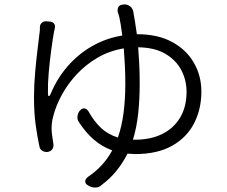

<svg xmlns="http://www.w3.org/2000/svg" viewBox="-20 -810 1040 881"><path d="M549 -790Q566 -790 578 -780Q590 -770 592 -754Q596 -732 600 -707Q604 -682 608 -653H610Q703 -653 768.5 -618Q834 -583 869 -523Q904 -463 904 -390Q904 -309 870.5 -244Q837 -179 769.5 -141Q702 -103 599 -103L565 -105Q544 -63 515 -27Q486 9 446 39Q435 50 418.5 50.5Q402 51 388 43L383 40Q371 33 371 22.5Q371 12 383 2Q455 -46 495 -120Q448 -137 410 -170Q372 -203 342 -250Q334 -261 335.5 -276.5Q337 -292 347 -303Q357 -314 367.5 -312.5Q378 -311 386 -299Q411 -254 443 -223.5Q475 -193 521 -179Q539 -231 547 -292.5Q555 -354 555 -427Q555 -470 553 -511Q551 -552 548 -588Q482 -577 428 -545.5Q374 -514 332.5 -469.5Q291 -425 263.5 -374.5Q236 -324 224 -275Q220 -262 218 -245Q216 -228 217 -211Q218 -195 220.5 -179.5Q223 -164 225 -149Q227 -136 220 -125.5Q213 -115 199 -113Q186 -111 174.5 -118Q163 -125 161 -138Q151 -183 143.5 -238Q136 -293 136 -364Q136 -420 141.5 -481Q147 -542 153.5 -593.5Q160 -645 163 -672V-685Q163 -698 172.5 -706Q182 -714 195 -712L208 -711Q222 -710 228.5 -701Q235 -692 231 -678Q231 -677 230 -673.5Q229 -670 228 -665Q222 -631 215 -580Q208 -529 203.5 -476Q199 -423 200 -382Q200 -370 203.5 -369Q207 -368 212 -378Q241 -449 290 -505.5Q339 -562 403 -598.5Q467 -635 541 -647Q538 -673 534.5 -694Q531 -715 528 -729Q524 -746 520 -756Q518 -770 524.5 -779.5Q531 -789 546 -789ZM614 -593Q617 -557 619 -515.5Q621 -474 621 -427Q621 -353 614 -288.5Q607 -224 590 -169H601Q671 -169 724 -195Q777 -221 806.5 -270.5Q836 -320 836 -388Q836 -443 811.5 -489Q787 -535 738 -563.5Q689 -592 614 -593Z"/></svg>

Font: Chiron GoRound TC N
Style: Regular
Weight: 350
Designer: Ryoko NISHIZUKA 西塚涼子 (kana, bopomofo & ideographs); Paul D. Hunt (Latin, Greek & Cyrillic); Sandoll Communications 산돌커뮤니
Foundry: Adobe
Version: Version 1.000;hotconv 1.1.1;makeotfexe 2.6.0